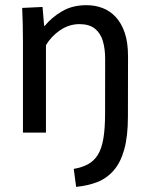

<svg xmlns="http://www.w3.org/2000/svg" viewBox="-20 -520 591 753"><path d="M269.2 142.3Q302.1 136.6 325 124.2Q347.9 111.8 363 88.3Q378.1 64.9 385.1 25.1Q392.1 -14.6 392.1 -75.2L392.4 -289.2Q392.4 -328.4 383.4 -359Q374.4 -389.6 352.3 -407.5Q330.2 -425.4 291.6 -425.4Q251.2 -425.4 215.9 -401.6Q180.6 -377.7 160.2 -342.4V0H70V-357.7Q70 -393.7 69.2 -425.9Q68.4 -458.2 67 -488.9L146.8 -492.7L153.1 -418.6H155.6Q182.3 -451.6 223.1 -475.6Q263.8 -499.7 318.8 -499.7Q352.3 -499.7 381.5 -488.8Q410.7 -477.9 433.4 -453.8Q456.1 -429.7 469.1 -391.8Q482.1 -353.9 482.1 -298.9L481.7 -62.4Q481.7 14.2 467.4 65.6Q453.2 117 426.2 148Q399.3 179.1 362.1 193.8Q324.9 208.4 278.6 212.9Z"/></svg>

Font: Murecho Thin
Style: Regular
Weight: 100
Designer: Neil Summerour
Foundry: Positype
Version: Version 1.010